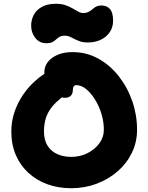

<svg xmlns="http://www.w3.org/2000/svg" viewBox="-20 -987 786 1017"><path d="M357 10Q290 10 232.5 -10.5Q175 -31 131.5 -70.5Q88 -110 64 -165.5Q40 -221 40 -290Q40 -347 58 -397.5Q76 -448 104.5 -488.5Q133 -529 166 -558Q191 -581 215 -596Q215 -601 215 -606Q215 -634 232.5 -657.5Q250 -681 283.5 -696Q317 -711 364 -711Q439 -711 501.5 -676Q564 -641 610 -582Q656 -523 681 -450Q706 -377 706 -300Q706 -234 678.5 -177.5Q651 -121 602.5 -79Q554 -37 491 -13.5Q428 10 357 10ZM307 -471Q276 -446 257 -423Q232 -392 222.5 -360Q213 -328 213 -290Q213 -245 232 -215Q251 -185 284 -170.5Q317 -156 357 -156Q404 -156 443 -175.5Q482 -195 506 -227.5Q530 -260 530 -300Q530 -342 517.5 -383.5Q505 -425 483.5 -459.5Q462 -494 436.5 -515Q411 -536 384 -536Q376 -536 371 -530Q366 -524 366 -512Q366 -491 355 -480Q344 -469 324 -469Q316 -469 307 -471ZM226 -758Q189 -758 167 -786Q145 -814 145 -851Q145 -881 158.5 -907.5Q172 -934 201.5 -950.5Q231 -967 277 -967Q306 -967 327 -959.5Q348 -952 364.5 -942.5Q381 -933 394.5 -925.5Q408 -918 421 -918Q435 -918 444.5 -922Q454 -926 462 -932L477 -944Q484 -950 493.5 -954Q503 -958 517 -958Q546 -958 562.5 -939Q579 -920 579 -878Q579 -827 541.5 -794.5Q504 -762 443 -762Q421 -762 405 -767.5Q389 -773 375.5 -780Q362 -787 350 -792.5Q338 -798 324 -798Q306 -798 295.5 -792Q285 -786 277 -778Q269 -770 257.5 -764Q246 -758 226 -758Z"/></svg>

Font: Shantell Sans Light ExtraBold
Style: Regular
Weight: 800
Version: Version 1.011;[c5ecc13dd]